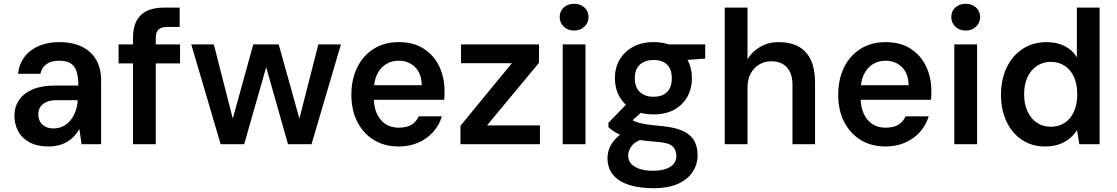

<svg xmlns="http://www.w3.org/2000/svg" viewBox="-20 -760 5886 1012"><path d="M236 12Q176 12 135.5 -10Q95 -32 75.5 -69Q56 -106 56 -149Q56 -197 80.5 -233Q105 -269 152.5 -289Q200 -309 268 -309H393Q393 -353 384 -382Q375 -411 353 -425.5Q331 -440 290 -440Q251 -440 225.5 -422.5Q200 -405 193 -371H75Q81 -423 109.5 -460.5Q138 -498 185 -518Q232 -538 290 -538Q363 -538 412.5 -513.5Q462 -489 487.5 -444Q513 -399 513 -334V0H410L398 -81Q388 -61 372.5 -44Q357 -27 337 -14.5Q317 -2 291.5 5Q266 12 236 12ZM262 -83Q289 -83 311.5 -94Q334 -105 350.5 -125Q367 -145 377 -171Q387 -197 389 -226V-232H281Q247 -232 225 -222.5Q203 -213 192.5 -196.5Q182 -180 182 -158Q182 -134 192 -117.5Q202 -101 220 -92Q238 -83 262 -83Z M681 0V-559Q681 -617 701 -652.5Q721 -688 757.5 -704Q794 -720 845 -720H927V-618H864Q830 -618 815.5 -604.5Q801 -591 801 -558V0ZM605 -426V-526H929V-426Z M1143 0 988 -526H1107L1207 -135L1315 -526H1449L1558 -135L1658 -526H1777L1622 0H1498L1383 -406L1267 0Z M2081 12Q2007 12 1951 -22Q1895 -56 1863.5 -117.5Q1832 -179 1832 -260Q1832 -342 1863 -405Q1894 -468 1950.5 -503Q2007 -538 2082 -538Q2159 -538 2212.5 -504Q2266 -470 2294.5 -411.5Q2323 -353 2323 -280Q2323 -270 2323 -259Q2323 -248 2321 -234H1918V-311H2203Q2202 -373 2167.5 -406.5Q2133 -440 2081 -440Q2045 -440 2015 -422Q1985 -404 1967.5 -368Q1950 -332 1950 -277V-248Q1950 -197 1966.5 -161Q1983 -125 2012 -106Q2041 -87 2080 -87Q2125 -87 2150 -103Q2175 -119 2187 -147H2309Q2296 -102 2264.5 -66Q2233 -30 2186.5 -9Q2140 12 2081 12Z M2407 0V-97L2678 -427H2410V-526H2821V-429L2547 -99H2826V0Z M2946 0V-526H3066V0ZM3006 -599Q2973 -599 2951.5 -619.5Q2930 -640 2930 -670Q2930 -701 2951.5 -720.5Q2973 -740 3006 -740Q3039 -740 3060.5 -720.5Q3082 -701 3082 -670Q3082 -640 3060.5 -619.5Q3039 -599 3006 -599Z M3424 232Q3350 232 3295.5 214.5Q3241 197 3211.5 161.5Q3182 126 3182 73Q3182 40 3197.5 9.5Q3213 -21 3244 -46.5Q3275 -72 3324 -91L3384 -34Q3331 -17 3311 7.5Q3291 32 3291 60Q3291 87 3308 104.5Q3325 122 3354 131Q3383 140 3422 140Q3460 140 3487.5 131Q3515 122 3530 104.5Q3545 87 3545 63Q3545 29 3523.5 10Q3502 -9 3435 -13Q3379 -17 3338.5 -24Q3298 -31 3269 -41.5Q3240 -52 3220 -64.5Q3200 -77 3187 -90V-113L3292 -221L3387 -192L3262 -79L3293 -139Q3304 -132 3314.5 -126Q3325 -120 3342 -114.5Q3359 -109 3388 -104.5Q3417 -100 3463 -96Q3532 -90 3574.5 -72Q3617 -54 3637 -21.5Q3657 11 3657 60Q3657 104 3632.5 143.5Q3608 183 3556.5 207.5Q3505 232 3424 232ZM3424 -157Q3360 -157 3314.5 -182.5Q3269 -208 3245 -251Q3221 -294 3221 -348Q3221 -402 3245.5 -444.5Q3270 -487 3315.5 -512.5Q3361 -538 3424 -538Q3490 -538 3535 -512.5Q3580 -487 3603.5 -444.5Q3627 -402 3627 -348Q3627 -294 3603.5 -251Q3580 -208 3535 -182.5Q3490 -157 3424 -157ZM3424 -250Q3470 -250 3495.5 -274.5Q3521 -299 3521 -347Q3521 -396 3495.5 -420Q3470 -444 3424 -444Q3381 -444 3353.5 -420Q3326 -396 3326 -347Q3326 -299 3353 -274.5Q3380 -250 3424 -250ZM3513 -438 3490 -526H3697V-451Z M3800 0V-720H3920V-448Q3945 -489 3987.5 -513.5Q4030 -538 4083 -538Q4147 -538 4190 -514Q4233 -490 4254.5 -442.5Q4276 -395 4276 -324V0H4157V-313Q4157 -373 4127.5 -405Q4098 -437 4045 -437Q4011 -437 3982.5 -420.5Q3954 -404 3937 -373Q3920 -342 3920 -299V0Z M4647 12Q4573 12 4517 -22Q4461 -56 4429.5 -117.5Q4398 -179 4398 -260Q4398 -342 4429 -405Q4460 -468 4516.5 -503Q4573 -538 4648 -538Q4725 -538 4778.5 -504Q4832 -470 4860.5 -411.5Q4889 -353 4889 -280Q4889 -270 4889 -259Q4889 -248 4887 -234H4484V-311H4769Q4768 -373 4733.5 -406.5Q4699 -440 4647 -440Q4611 -440 4581 -422Q4551 -404 4533.5 -368Q4516 -332 4516 -277V-248Q4516 -197 4532.5 -161Q4549 -125 4578 -106Q4607 -87 4646 -87Q4691 -87 4716 -103Q4741 -119 4753 -147H4875Q4862 -102 4830.5 -66Q4799 -30 4752.5 -9Q4706 12 4647 12Z M5010 0V-526H5130V0ZM5070 -599Q5037 -599 5015.5 -619.5Q4994 -640 4994 -670Q4994 -701 5015.5 -720.5Q5037 -740 5070 -740Q5103 -740 5124.5 -720.5Q5146 -701 5146 -670Q5146 -640 5124.5 -619.5Q5103 -599 5070 -599Z M5487 12Q5419 12 5366.5 -23Q5314 -58 5285 -119.5Q5256 -181 5256 -260Q5256 -341 5286 -404Q5316 -467 5370.5 -502.5Q5425 -538 5496 -538Q5550 -538 5591 -517.5Q5632 -497 5656 -458V-720H5776V0H5669L5657 -74Q5642 -51 5619.5 -31.5Q5597 -12 5564.5 0Q5532 12 5487 12ZM5518 -92Q5561 -92 5592.5 -113Q5624 -134 5641 -172.5Q5658 -211 5658 -263Q5658 -315 5641 -353.5Q5624 -392 5592 -413Q5560 -434 5518 -434Q5478 -434 5446 -413Q5414 -392 5396 -354Q5378 -316 5378 -264Q5378 -211 5396 -172.5Q5414 -134 5445.5 -113Q5477 -92 5518 -92Z"/></svg>

Font: DM Sans 9pt SemiBold
Style: Regular
Weight: 600
Version: Version 4.004;gftools[0.9.30]